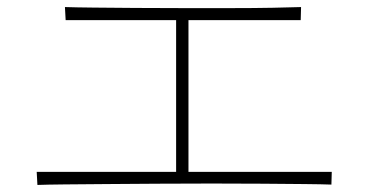

<svg xmlns="http://www.w3.org/2000/svg" viewBox="-20 -650 1040 544"><path d="M920 -163 919 -127Q893 -128 842 -128.5Q791 -129 723.5 -129.5Q656 -130 580 -130Q504 -130 427.5 -129.5Q351 -129 283 -128.5Q215 -128 163.5 -127.5Q112 -127 86 -126L84 -163H479V-593H166L164 -630Q193 -629 245 -628.5Q297 -628 362.5 -627.5Q428 -627 498.5 -627Q569 -627 634.5 -627Q700 -627 752.5 -628Q805 -629 833 -630L832 -593H514V-163Z"/></svg>

Font: Zen Kaku Gothic Antique Light
Style: Regular
Weight: 300
Designer: Yoshimichi Ohira
Foundry: Positype
Version: Version 1.001